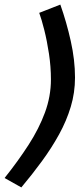

<svg xmlns="http://www.w3.org/2000/svg" viewBox="-55 -770 365 837"><path d="M272 -432Q272 -366 253.5 -304.5Q235 -243 202.5 -184Q170 -125 127.5 -67Q85 -9 38 47L-35 6Q24 -68 69.5 -138.5Q115 -209 141 -279.5Q167 -350 167 -424Q167 -479 158.5 -535.5Q150 -592 138 -639.5Q126 -687 116 -714L208 -750Q235 -674 253.5 -591Q272 -508 272 -432Z"/></svg>

Font: Raleway Thin SemiBold
Style: Italic
Weight: 600
Italic angle: -12°
Version: Version 4.026